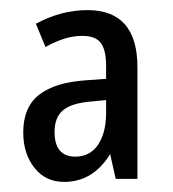

<svg xmlns="http://www.w3.org/2000/svg" viewBox="-20 -742 342 380"><path d="M153 -722Q252 -722 252 -609V-388H209L198 -437Q164 -382 107 -382Q70 -382 48 -410Q26 -438 26 -480Q26 -530 57.5 -554.5Q89 -579 149 -583L190 -586V-612Q190 -643 179.5 -657Q169 -671 143 -671Q125 -671 107.5 -665.5Q90 -660 70 -649L51 -695Q101 -722 153 -722ZM160 -541Q122 -538 105 -524Q88 -510 88 -481Q88 -432 129 -432Q158 -432 174 -455.5Q190 -479 190 -519V-544Z"/></svg>

Font: Noto Sans Bengali ExtraCondensed
Style: Regular
Weight: 400
Width: 2
Designer: Jelle Bosma - Monotype Design Team
Foundry: Monotype Imaging Inc.
Version: Version 2.003; ttfautohint (v1.8.4.7-5d5b)